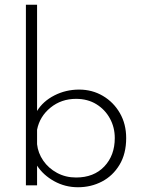

<svg xmlns="http://www.w3.org/2000/svg" viewBox="-20 -780 602 808"><path d="M308 8Q254 8 208 -17.5Q162 -43 136 -83V0H89V-760H136V-313Q161 -354 209 -378.5Q257 -403 313 -403Q368 -403 413 -376.5Q458 -350 484.5 -304Q511 -258 511 -199Q511 -133 483 -86.5Q455 -40 409 -16Q363 8 308 8ZM300 -33Q375 -33 419 -79.5Q463 -126 463 -199Q463 -244 442.5 -281.5Q422 -319 385.5 -341.5Q349 -364 300 -364Q238 -364 192.5 -327Q147 -290 136 -234V-173Q140 -136 162 -104Q184 -72 220 -52.5Q256 -33 300 -33Z"/></svg>

Font: Synthetic Light
Style: Regular
Weight: 300
Designer: Santiago Orozco
Foundry: Typemade
Version: Version 2.000; ttfautohint (v1.8.4.7-5d5b)